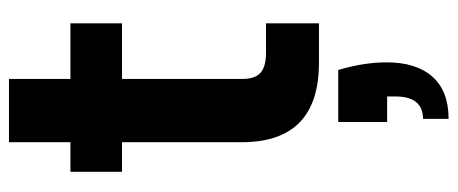

<svg xmlns="http://www.w3.org/2000/svg" viewBox="-316 -415 1020 428"><g transform="rotate(-90 194.0 -201.0)"><path d="M232 -439V-171Q232 -143 245.5 -130.5Q259 -118 291 -118H356V0H268Q91 0 91 -172V-439H25V-554H91V-691H232V-554H356V-439ZM252 43Q269 100 269 151Q269 217 237 253Q205 289 143 289V232Q193 232 193 170V152H136V43Z"/></g></svg>

Font: Fz Poppins SemBd
Style: Regular
Weight: 600
Designer: Ninad Kale (Devanagari), Jonny Pinhorn (Latin)
Foundry: Indian Type Foundry
Version: Vit hóa bi Vntype.Com & FontZin.Com